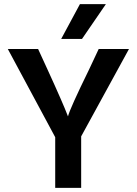

<svg xmlns="http://www.w3.org/2000/svg" viewBox="-20 -912 664 932"><path d="M374 0H248V-246L18 -674H165L210 -576Q249 -491 274 -433.5Q299 -376 304 -362L310 -347Q319 -384 413 -576L459 -674H606L374 -250ZM378 -723H277L368 -892H494Z"/></svg>

Font: Hind Siliguri SemiBold
Style: Regular
Weight: 600
Designer: Jyotish Sonowal
Foundry: Indian Type Foundry
Version: Version 1.001;PS 1.0;hotconv 1.0.86;makeotf.lib2.5.63406; tt